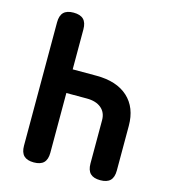

<svg xmlns="http://www.w3.org/2000/svg" viewBox="-111 -829 823 929"><g transform="rotate(15 300.0 -365.0)"><path d="M143.3 -740Q177 -740 193.3 -723.9Q209.5 -707.7 209.5 -674V-473.7H328.5Q430.2 -473.7 486.4 -422.6Q542.5 -371.4 542.5 -279.7V-56Q542.5 -22.3 526.4 -6.1Q510.3 10 476.7 10Q443 10 426.7 -6.1Q410.5 -22.3 410.5 -56V-272.7Q410.5 -311.6 384.2 -333.4Q358 -355.2 312.2 -355.2H209.5V-56Q209.5 -22.3 193.4 -6.1Q177.3 10 143.7 10Q110 10 93.7 -6.1Q77.5 -22.3 77.5 -56V-674Q77.5 -707.7 93.6 -723.9Q109.7 -740 143.3 -740Z"/></g></svg>

Font: Maple Mono
Style: Regular
Weight: 400
Monospace: yes
Designer: subframe7536
Version: Version 7.300